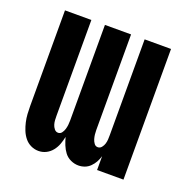

<svg xmlns="http://www.w3.org/2000/svg" viewBox="-101 -615 702 718"><g transform="rotate(20 250.0 -256.0)"><path d="M125 8Q109 8 94.5 1Q80 -6 70 -18.5Q60 -31 54 -46Q48 -61 44.5 -76.5Q41 -92 40 -107.5Q39 -123 39 -139V-520H144V-139Q144 -130 144.5 -121.5Q145 -113 147.5 -104.5Q150 -96 156 -88.5Q162 -81 171 -81Q180 -81 185.5 -88.5Q191 -96 193.5 -104.5Q196 -113 197 -121.5Q198 -130 198 -139V-520H302V-139Q302 -130 303 -121.5Q304 -113 306.5 -104.5Q309 -96 314.5 -88.5Q320 -81 329 -81Q338 -81 344 -88.5Q350 -96 352.5 -104.5Q355 -113 355.5 -121.5Q356 -130 356 -139V-520H461V0H356V-55Q352 -42 346 -31Q340 -20 330.5 -10.5Q321 -1 309 3.5Q297 8 284 8Q268 8 253 1Q238 -6 228.5 -18.5Q219 -31 213 -46Q207 -61 203 -76Q200 -61 194.5 -46Q189 -31 179 -18.5Q169 -6 155 1Q141 8 125 8Z"/></g></svg>

Font: Iosevka Extrabold
Style: Regular
Weight: 800
Monospace: yes
Designer: Belleve Invis
Foundry: Belleve Invis
Version: Version 32.5.0; ttfautohint (v1.8.4)